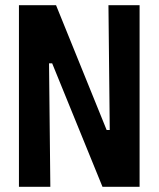

<svg xmlns="http://www.w3.org/2000/svg" viewBox="-20 -720 612 740"><path d="M398 -700H518V0H375L181 -476H169L174 0H53V-700H196L391 -219H403Z"/></svg>

Font: Phudu Light Medium
Style: Regular
Weight: 500
Version: Version 1.005;gftools[0.9.23]